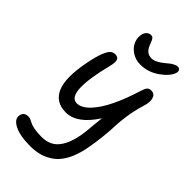

<svg xmlns="http://www.w3.org/2000/svg" viewBox="-298 -870 1171 1171"><g transform="rotate(45 287.5 -284.5)"><path d="M342.8 -610.8Q303.2 -610.8 272.7 -630.1Q242.2 -649.4 228.8 -675.8Q215.3 -702.1 216.8 -728Q218.3 -755.4 231 -770.3Q243.7 -785.2 264.2 -785.2Q268.6 -785.2 272 -783.9Q275.4 -782.7 278.6 -779.3Q281.7 -775.9 283.9 -772.9Q286.1 -770 288.6 -764.4Q291 -758.8 292.7 -754.9Q294.4 -751 297.4 -743.4Q300.3 -735.8 301.8 -731.9Q311.5 -710 325.7 -698Q339.8 -686 365.2 -686Q397 -686 440.9 -722.2Q459.5 -737.8 468.3 -744.4Q477.1 -751 490.2 -757.6Q503.4 -764.2 514.2 -764.2Q526.4 -764.2 532.2 -755.4Q538.1 -746.6 535.2 -733.9Q523.9 -692.4 467 -651.6Q410.2 -610.8 342.8 -610.8ZM219.2 215.8Q130.4 215.8 81.8 190.7Q33.2 165.5 41 128.9Q47.4 95.2 84 95.2Q94.7 95.2 106.4 100.1Q118.2 105 129.2 111.1Q140.1 117.2 166.3 122.1Q192.4 127 228 127Q297.4 127 335.2 83.7Q373 40.5 389.2 -40Q394 -64 397 -89.4Q399.9 -114.7 402.8 -150.6Q405.8 -186.5 409.2 -213.9Q324.7 -83 228 -83Q139.2 -83 106.7 -158Q74.2 -232.9 105 -388.2Q117.2 -452.1 131.8 -488.8Q146.5 -525.4 159.9 -536.6Q173.3 -547.9 190.9 -547.9Q214.8 -547.9 221.4 -530.8Q228 -513.7 216.8 -469.2Q200.2 -403.8 191.9 -351.1Q183.6 -298.3 184.1 -256.8Q184.6 -215.3 197.5 -192.6Q210.4 -169.9 235.8 -169.9Q276.4 -169.9 317.9 -214.4Q359.4 -258.8 394 -331.1Q428.7 -403.3 458 -499Q467.3 -527.8 476.3 -537.4Q485.4 -546.9 503.9 -546.9Q519 -546.9 529.3 -537.6Q539.6 -528.3 543.2 -505.6Q546.9 -482.9 534.2 -444.8Q517.1 -387.7 508.8 -333.7Q500.5 -279.8 499.5 -241.5Q498.5 -203.1 492.4 -142.3Q486.3 -81.5 474.1 -19Q460.9 46.9 436.5 93.5Q412.1 140.1 378.2 166.3Q344.2 192.4 305.4 204.1Q266.6 215.8 219.2 215.8Z"/></g></svg>

Font: Shantell Sans Bouncy
Style: Italic
Weight: 400
Italic angle: -11.31°
Designer: Stephen Nixon, Anya Danilova, Shantell Martin
Foundry: Arrow Type
Version: Version 1.006;[9816181b4]